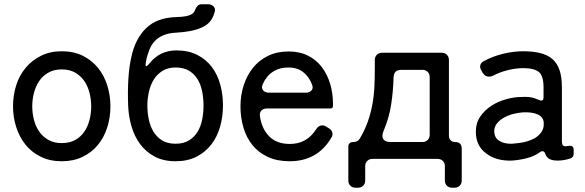

<svg xmlns="http://www.w3.org/2000/svg" viewBox="-20 -744 2740 899"><path d="M269 11Q214 11 171 -10Q128 -31 99.5 -66.5Q71 -102 56 -148.5Q41 -195 41 -246Q41 -298 56 -345Q71 -392 100.5 -427Q130 -462 172.5 -483Q215 -504 269 -504Q325 -504 367.5 -483Q410 -462 439 -426Q468 -390 482.5 -343.5Q497 -297 497 -246Q497 -194 482 -147Q467 -100 438 -65Q409 -30 366.5 -9.5Q324 11 269 11ZM269 -74Q306 -74 332 -88.5Q358 -103 374.5 -127Q391 -151 399 -182Q407 -213 407 -246Q407 -279 399 -310Q391 -341 374.5 -365Q358 -389 332 -404Q306 -419 269 -419Q233 -419 206.5 -404Q180 -389 163.5 -364.5Q147 -340 139 -309Q131 -278 131 -246Q131 -214 139 -183Q147 -152 163.5 -128Q180 -104 206.5 -89Q233 -74 269 -74Z M802 11Q745 11 704 -11Q663 -33 636 -69.5Q609 -106 595.5 -153Q582 -200 580 -250Q575 -391 595 -477Q613 -562 663.5 -611.5Q714 -661 804 -664Q862 -665 881 -680Q890 -687 895 -701Q899 -711 906 -717.5Q913 -724 924 -724H955Q970 -724 979.5 -714.5Q989 -705 986 -691Q978 -660 962.5 -642Q947 -624 917 -612Q876 -595 804 -591Q755 -589 721.5 -566Q688 -543 674 -495Q670 -485 667.5 -475Q665 -465 663 -454Q660 -435 664 -434Q668 -433 680 -447Q703 -477 735 -492.5Q767 -508 805 -508Q862 -508 903.5 -487Q945 -466 972 -430Q999 -394 1011.5 -347.5Q1024 -301 1024 -250Q1024 -198 1010.5 -150.5Q997 -103 969 -67Q941 -31 899.5 -10Q858 11 802 11ZM802 -71Q840 -71 865.5 -87Q891 -103 906 -128.5Q921 -154 927 -186Q933 -218 933 -250Q933 -282 927 -314Q921 -346 906 -371.5Q891 -397 865.5 -412.5Q840 -428 802 -428Q766 -428 740.5 -412Q715 -396 699.5 -370.5Q684 -345 677 -313Q670 -281 670 -250Q670 -218 676.5 -186Q683 -154 698 -128.5Q713 -103 738.5 -87Q764 -71 802 -71Z M1336 11Q1278 11 1234.5 -9Q1191 -29 1162.5 -64Q1134 -99 1120 -146Q1106 -193 1106 -246Q1106 -298 1121 -344.5Q1136 -391 1164.5 -426.5Q1193 -462 1235 -482.5Q1277 -503 1331 -503Q1384 -503 1423 -483Q1462 -463 1487.5 -429Q1513 -395 1526 -351Q1539 -307 1539 -260V-248Q1539 -236 1527 -236H1229Q1213 -236 1204 -226.5Q1195 -217 1197 -201Q1205 -142 1240 -106Q1275 -70 1337 -70Q1416 -70 1459 -137Q1471 -157 1489 -157Q1500 -157 1511 -149L1522 -142Q1533 -135 1536 -123Q1539 -111 1532 -100Q1467 11 1336 11ZM1240 -310H1411Q1429 -310 1438.5 -320.5Q1448 -331 1441 -348Q1427 -385 1399.5 -406.5Q1372 -428 1330 -428Q1288 -428 1257 -407.5Q1226 -387 1210 -349Q1203 -332 1212 -321Q1221 -310 1240 -310Z M1611 101V-58Q1611 -67 1617 -73Q1623 -79 1633 -79H1636Q1654 -79 1664 -94Q1688 -134 1702 -174Q1716 -214 1723.5 -254.5Q1731 -295 1733 -337.5Q1735 -380 1735 -425V-463Q1735 -478 1744.5 -487.5Q1754 -497 1769 -497H2048Q2063 -497 2072.5 -487.5Q2082 -478 2082 -463V-109Q2082 -95 2090 -87Q2098 -79 2112 -79Q2126 -79 2134 -71Q2142 -63 2142 -49V101Q2142 116 2132.5 125.5Q2123 135 2108 135H2097Q2082 135 2072.5 125.5Q2063 116 2063 101V34Q2063 19 2053.5 9.5Q2044 0 2029 0H1724Q1709 0 1699.5 9.5Q1690 19 1690 34V101Q1690 116 1680.5 125.5Q1671 135 1656 135H1645Q1630 135 1620.5 125.5Q1611 116 1611 101ZM1809 -79H1958Q1973 -79 1982.5 -88.5Q1992 -98 1992 -113V-383Q1992 -398 1982.5 -407.5Q1973 -417 1958 -417H1858Q1825 -417 1823 -383Q1821 -317 1811.5 -254.5Q1802 -192 1776 -131Q1766 -107 1774.5 -93Q1783 -79 1809 -79Z M2376 8Q2302 10 2256 -26Q2208 -61 2208 -128Q2208 -168 2228.5 -198Q2249 -228 2280.5 -248.5Q2312 -269 2350 -279.5Q2388 -290 2423 -290Q2457 -292 2480 -285L2504 -276Q2510 -273 2515 -273Q2525 -273 2525 -288V-335Q2525 -389 2503 -407Q2481 -425 2429 -425Q2396 -425 2357.5 -415.5Q2319 -406 2290 -390Q2278 -385 2270 -385Q2252 -385 2240 -403L2234 -414Q2226 -427 2229 -439Q2232 -451 2246 -458Q2286 -480 2335 -492Q2384 -504 2429 -504Q2475 -504 2509.5 -495.5Q2544 -487 2566.5 -467.5Q2589 -448 2600 -415.5Q2611 -383 2611 -335V-82Q2611 -63 2621 -60Q2628 -58 2644 -61Q2666 -64 2666 -42V-24Q2666 -7 2650 -2L2633 3Q2611 8 2592 8Q2560 8 2546 -4Q2542 -8 2538.5 -12.5Q2535 -17 2533 -24Q2529 -36 2520 -36Q2514 -36 2509 -32Q2482 -12 2445.5 -3Q2409 6 2376 8ZM2377 -71Q2393 -72 2411.5 -74.5Q2430 -77 2447.5 -82Q2465 -87 2481 -95.5Q2497 -104 2508 -117Q2528 -138 2526 -168Q2525 -196 2498 -208Q2472 -220 2430 -218Q2411 -217 2387.5 -211.5Q2364 -206 2343 -195Q2322 -184 2308 -167.5Q2294 -151 2294 -127Q2296 -98 2317 -85Q2340 -70 2377 -71Z"/></svg>

Font: Higure Gothic Medium
Style: Regular
Weight: 500
Designer: Yoshimichi Ohira
Foundry: Positype
Version: Version 1.000